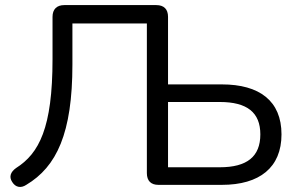

<svg xmlns="http://www.w3.org/2000/svg" viewBox="-20 -725 1169 753"><path d="M601 0H850C998 0 1084 -68 1084 -198C1084 -329 998 -394 850 -394H639V-659C639 -689 623 -705 593 -705H232C203 -705 186 -689 186 -659V-493C186 -223 133 -123 43 -66C22 -51 14 -32 28 -11C41 10 62 14 83 0C202 -71 264 -202 264 -472V-633H556V-46C556 -16 572 0 601 0ZM842 -69H639V-325H842C949 -325 1001 -284 1001 -198C1001 -111 949 -69 842 -69Z"/></svg>

Font: SN Pro Book
Style: Regular
Weight: 350
Designer: Tobias Whetton
Foundry: Supernotes
Version: Version 1.003;Glyphs 3.3 (3324)